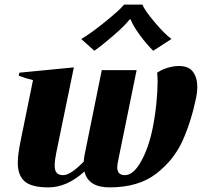

<svg xmlns="http://www.w3.org/2000/svg" viewBox="-20 -802 875 832"><path d="M389 -582 332 -633Q369 -654 432.5 -705Q496 -756 518 -782H597Q607 -757 650.5 -705.5Q694 -654 723 -633L644 -582Q616 -609 586 -650Q556 -691 546 -718H542Q522 -692 475 -651Q428 -610 389 -582ZM835 -425Q835 -404 830 -379Q809 -277 771.5 -193Q734 -109 657 -49.5Q580 10 455 10Q362 10 346 -59Q270 10 190 10Q117 10 87 -16Q57 -42 57 -97Q57 -133 70 -195L123 -455Q95 -461 61 -474L64 -487L300 -510L224 -141Q217 -107 217 -85Q217 -62 226 -52.5Q235 -43 254 -43Q286 -43 343 -102Q343 -113 347 -133L421 -498H572L493 -111Q488 -89 488 -77Q488 -43 521 -43Q558 -43 591 -102Q624 -161 641 -244Q652 -298 657.5 -353Q663 -408 663 -448Q663 -467 661 -487Q682 -501 707 -508.5Q732 -516 755 -516Q798 -516 816.5 -490.5Q835 -465 835 -425Z"/></svg>

Font: Trirong ExtraBold
Style: Italic
Weight: 800
Italic angle: -12°
Designer: Katatrad Team
Foundry: CadsonDemak
Version: Version 1.001